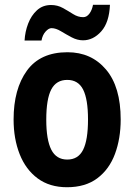

<svg xmlns="http://www.w3.org/2000/svg" viewBox="-20 -775 564 805"><path d="M486 -274Q486 -194 462 -129.5Q438 -65 388 -27.5Q338 10 261 10Q188 10 138 -27Q88 -64 62.5 -128.5Q37 -193 37 -274Q37 -402 93 -479Q149 -556 263 -556Q363 -556 424.5 -483.5Q486 -411 486 -274ZM174 -273Q174 -189 195 -147.5Q216 -106 262 -106Q308 -106 328.5 -147Q349 -188 349 -274Q349 -359 328.5 -399.5Q308 -440 262 -440Q216 -440 195 -400Q174 -360 174 -273ZM83 -605Q85 -642 98 -676Q111 -710 135 -732Q159 -754 194 -754Q221 -754 243.5 -741.5Q266 -729 286.5 -716Q307 -703 329 -703Q344 -703 355 -718Q366 -733 370 -755H441Q438 -681 404.5 -643.5Q371 -606 328 -606Q304 -606 280.5 -618.5Q257 -631 235.5 -644Q214 -657 196 -657Q184 -657 171 -642.5Q158 -628 154 -605Z"/></svg>

Font: Noto Sans Sinhala UI Condensed
Style: Bold
Weight: 700
Width: 3
Designer: Jelle Bosma - Monotype Design Team
Foundry: Monotype Imaging Inc.
Version: Version 2.006; ttfautohint (v1.8.4.7-5d5b)